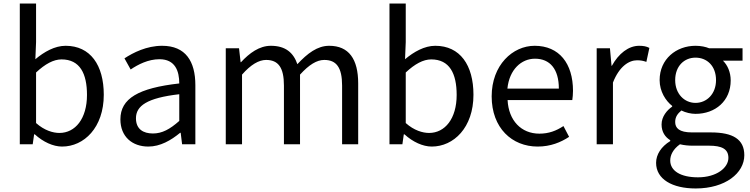

<svg xmlns="http://www.w3.org/2000/svg" viewBox="-20 -816 4244 1086"><path d="M331 13C455 13 567 -94 567 -280C567 -448 491 -557 351 -557C290 -557 230 -523 180 -481L184 -578V-796H92V0H165L173 -56H177C224 -13 281 13 331 13ZM316 -64C280 -64 231 -78 184 -120V-406C235 -454 283 -480 328 -480C432 -480 472 -400 472 -279C472 -145 406 -64 316 -64Z M819 13C886 13 947 -22 999 -65H1002L1010 0H1085V-334C1085 -469 1030 -557 897 -557C809 -557 733 -518 684 -486L719 -423C762 -452 819 -481 882 -481C971 -481 994 -414 994 -344C763 -318 661 -259 661 -141C661 -43 728 13 819 13ZM845 -61C791 -61 749 -85 749 -147C749 -217 811 -262 994 -283V-132C941 -85 897 -61 845 -61Z M1257 0H1349V-394C1398 -450 1444 -477 1485 -477C1554 -477 1586 -434 1586 -332V0H1677V-394C1728 -450 1772 -477 1814 -477C1883 -477 1915 -434 1915 -332V0H2006V-344C2006 -482 1953 -557 1842 -557C1775 -557 1719 -514 1662 -453C1640 -517 1596 -557 1512 -557C1447 -557 1391 -516 1343 -464H1341L1332 -543H1257Z M2422 13C2546 13 2658 -94 2658 -280C2658 -448 2582 -557 2442 -557C2381 -557 2321 -523 2271 -481L2275 -578V-796H2183V0H2256L2264 -56H2268C2315 -13 2372 13 2422 13ZM2407 -64C2371 -64 2322 -78 2275 -120V-406C2326 -454 2374 -480 2419 -480C2523 -480 2563 -400 2563 -279C2563 -145 2497 -64 2407 -64Z M3021 13C3094 13 3152 -11 3199 -42L3167 -103C3126 -76 3084 -60 3031 -60C2928 -60 2857 -134 2851 -250H3217C3219 -264 3221 -282 3221 -302C3221 -457 3143 -557 3004 -557C2880 -557 2761 -448 2761 -271C2761 -92 2876 13 3021 13ZM2850 -315C2861 -423 2929 -484 3006 -484C3091 -484 3141 -425 3141 -315Z M3355 0H3447V-349C3483 -441 3538 -475 3583 -475C3606 -475 3618 -472 3636 -466L3653 -545C3636 -554 3619 -557 3595 -557C3535 -557 3479 -513 3441 -444H3439L3430 -543H3355Z M3915 250C4083 250 4190 163 4190 62C4190 -28 4126 -67 4001 -67H3894C3821 -67 3799 -92 3799 -126C3799 -156 3814 -174 3834 -191C3858 -179 3888 -172 3914 -172C4026 -172 4113 -245 4113 -361C4113 -408 4095 -448 4069 -473H4180V-543H3991C3972 -551 3945 -557 3914 -557C3805 -557 3711 -482 3711 -363C3711 -298 3746 -245 3782 -217V-213C3753 -193 3722 -157 3722 -112C3722 -69 3743 -40 3771 -23V-18C3720 13 3691 58 3691 105C3691 198 3783 250 3915 250ZM3914 -234C3852 -234 3799 -284 3799 -363C3799 -443 3851 -490 3914 -490C3979 -490 4030 -443 4030 -363C4030 -284 3977 -234 3914 -234ZM3928 187C3829 187 3771 150 3771 92C3771 61 3787 28 3826 0C3850 6 3876 8 3896 8H3990C4062 8 4100 26 4100 77C4100 133 4033 187 3928 187Z"/></svg>

Font: Noto Sans HK
Style: Regular
Weight: 400
Designer: Ryoko NISHIZUKA 西塚涼子 (kana, bopomofo & ideographs); Paul D. Hunt (Latin, Greek & Cyrillic); Sandoll Communications 산돌커뮤니
Foundry: Adobe
Version: Version 2.004;hotconv 1.0.118;makeotfexe 2.5.65603